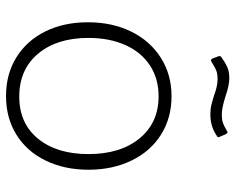

<svg xmlns="http://www.w3.org/2000/svg" viewBox="-92 -680 782 638"><g transform="rotate(90 299.0 -361.0)"><path d="M170.5 -24.5C207.5 -1.5 250.3 10 299 10C347.7 10 390.5 -1.5 427.5 -24.5C464.5 -47.5 493.2 -79.8 513.5 -121.5C533.8 -163.2 544 -210.7 544 -264C544 -317.3 533.8 -365 513.5 -407C493.2 -449 464.5 -481.7 427.5 -505C390.5 -528.3 348 -540 300 -540C252 -540 209.3 -528.2 172 -504.5C134.7 -480.8 105.7 -448 85 -406C64.3 -364 54 -316 54 -262C54 -208.7 64.2 -161.5 84.5 -120.5C104.8 -79.5 133.5 -47.5 170.5 -24.5ZM441 -96.5C407 -54.8 360.3 -34 301 -34C241 -34 193.5 -54.8 158.5 -96.5C123.5 -138.2 106 -194 106 -264C106 -310 113.8 -350.7 129.5 -386C145.2 -421.3 167.7 -448.7 197 -468C226.3 -487.3 260.7 -497 300 -497C358.7 -497 405.3 -475.8 440 -433.5C474.7 -391.2 492 -334.7 492 -264C492 -194 475 -138.2 441 -96.5ZM360 -669C386.7 -669 409.7 -675.7 429 -689C433.7 -691 436 -693.3 436 -696C436 -697.3 435.7 -698.3 435 -699L426 -720C424 -724 422 -726 420 -726C418.7 -726 416.3 -725 413 -723C403 -717 394.5 -712.8 387.5 -710.5C380.5 -708.2 371.7 -707 361 -707C346.3 -707 326.3 -711 301 -719C276.3 -727.7 255.7 -732 239 -732C225 -732 212.8 -729.7 202.5 -725C192.2 -720.3 181 -713.7 169 -705C167.7 -703.7 166.8 -702.3 166.5 -701C166.2 -699.7 166.3 -698 167 -696L174 -677C176 -673 178 -671 180 -671C181.3 -671 183.3 -671.7 186 -673C188.7 -674.3 192.5 -676.7 197.5 -680C202.5 -683.3 208.5 -686.3 215.5 -689C222.5 -691.7 231.7 -693 243 -693C258.3 -693 275.7 -689.3 295 -682C307.7 -678 318.7 -674.8 328 -672.5C337.3 -670.2 348 -669 360 -669Z"/></g></svg>

Font: Libre Franklin ExtraLight
Style: Regular
Weight: 275
Designer: Pablo Impallari, Rodrigo Fuenzalida
Foundry: Impallari Type
Version: Version 1.002; ttfautohint (v1.5)